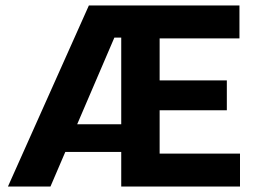

<svg xmlns="http://www.w3.org/2000/svg" viewBox="-20 -680 926 700"><path d="M9 0 304 -660H517L423 -543H397L164 0ZM137 -126V-227H461V-126ZM520 0V-120H855V0ZM422 0V-660H562V0ZM520 -278V-387H807V-278ZM520 -540V-660H853V-540Z"/></svg>

Font: Bricolage Grotesque 72pt
Style: Bold
Weight: 700
Designer: Mathieu Triay
Foundry: Atelier Triay
Version: Version 1.001;gftools[0.9.33.dev8+g029e19f]